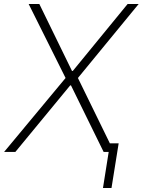

<svg xmlns="http://www.w3.org/2000/svg" viewBox="-34 -747 702 944"><path d="M288.4 -363.6 106.9 -727.3H159.4L320 -398.1H323.9L593.4 -727.3H647.7L349.1 -363.6L506.7 -41.2L507.1 -42.3H549.4L514.2 177.2H472.3L500.4 0H475.5L315 -327.1H311.1L41.5 0H-13.8Z"/></svg>

Font: Inter P Extra Light
Style: Italic
Weight: 200
Italic angle: 9.39999°
Designer: Rasmus Andersson
Foundry: rsms
Version: Version 3.018;git-588b23468